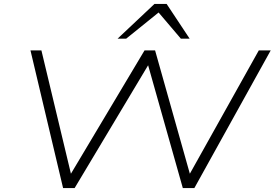

<svg xmlns="http://www.w3.org/2000/svg" viewBox="-20 -963 1406 983"><path d="M303 0 136 -705H192L344 -70H341L720 -705H774L953 -70H950L1305 -705H1366L975 0H916L738 -630H739L362 0ZM582 -765 771 -943H833L951 -765H906L792 -899L626 -765Z"/></svg>

Font: Nunito Sans 7pt Expanded ExtraLight
Style: Italic
Weight: 250
Width: 7
Italic angle: -9°
Designer: Vernon Adams
Foundry: Vernon Adams
Version: Version 3.101;gftools[0.9.27]